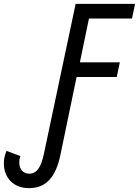

<svg xmlns="http://www.w3.org/2000/svg" viewBox="-99 -734 720 995"><path d="M51 241C140 241 190 184 214 69L298 -335H506L522 -411H315L362 -638H585L601 -714H293L129 61C114 133 92 166 52 166C18 166 1 139 1 109C1 95 3 84 7 75L-65 48C-74 68 -79 89 -79 113C-79 184 -32 241 51 241Z"/></svg>

Font: Noto Sans SemiCondensed
Style: Italic
Weight: 400
Width: 4
Italic angle: -12°
Designer: Monotype Design Team
Foundry: Monotype Imaging Inc.
Version: Version 2.013